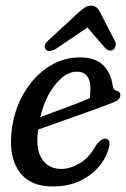

<svg xmlns="http://www.w3.org/2000/svg" viewBox="-20 -646 443 674"><path d="M362.5 -130Q355.5 -96.5 330.2 -64.8Q305 -33 263.2 -12.2Q221.5 8.5 165 8.5Q86.5 8.5 49.8 -40.5Q13 -89.5 19.5 -171.5Q25 -248 58.8 -310Q92.5 -372 145.2 -408.2Q198 -444.5 261 -444.5Q315 -444.5 342.5 -416.8Q370 -389 375.5 -345.5Q378 -330.5 387 -328Q400 -326 402.5 -315Q403.5 -305.5 397.2 -298.2Q391 -291 374 -285Q339.5 -271.5 291.2 -254.2Q243 -237 195.2 -220Q147.5 -203 113.5 -191Q113 -186 112.5 -181Q106 -118 128.8 -85.5Q151.5 -53 195.5 -53Q226 -53 259.8 -72.8Q293.5 -92.5 318 -137.5Q337.5 -162 352 -159Q369 -155.5 362.5 -130ZM249.5 -394.5Q211.5 -394.5 175 -350.2Q138.5 -306 121.5 -235Q159.5 -249 208.5 -267.2Q257.5 -285.5 295 -301Q297.5 -315.5 297.5 -337.5Q297.5 -364 285.5 -379.2Q273.5 -394.5 249.5 -394.5ZM177 -475Q165 -467.5 154.8 -467.2Q144.5 -467 140.5 -472.5Q130.5 -486.5 149 -503.5L254.5 -601Q267 -612.5 277.2 -619.2Q287.5 -626 299 -626Q312 -626 319.2 -619.5Q326.5 -613 332.5 -601L383.5 -501.5Q388 -493 385.8 -484.8Q383.5 -476.5 378.5 -472.5Q364 -462.5 349.5 -477L287 -549.5Z"/></svg>

Font: Fraunces 144pt S100
Style: Italic
Weight: 400
Italic angle: -16°
Version: Version 1.000; ttfautohint (v1.8.3)